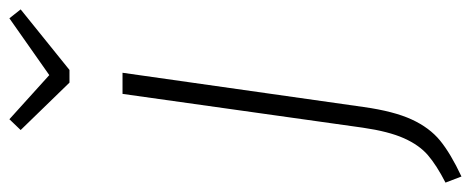

<svg xmlns="http://www.w3.org/2000/svg" viewBox="-371 -486 1003 409"><g transform="rotate(-90 130.5 -281.5)"><path d="M-54 166Q-17 147 4.5 128.5Q26 110 40.5 77.5Q55 45 63 -10L135 -522H180L107 -8Q98 56 80.5 94Q63 132 35.5 154.5Q8 177 -41 200ZM296 -763 315 -739 186 -635H159L58 -739L81 -763L175 -678Z"/></g></svg>

Font: Fira Sans Condensed ExtraLight
Style: Italic
Weight: 275
Width: 3
Italic angle: -8°
Designer: Carrois Corporate & Edenspiekermann AG
Foundry: Carrois Corporate GbR & Edenspiekermann AG
Version: Version 4.203